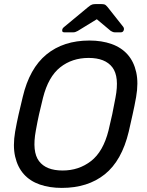

<svg xmlns="http://www.w3.org/2000/svg" viewBox="-20 -908 717 938"><path d="M54 -265Q62 -310 71 -349.5Q80 -389 91 -434Q124 -574 207 -642Q290 -710 417 -710Q477 -710 525 -693Q573 -676 603.5 -641.5Q634 -607 645.5 -555Q657 -503 645 -434Q637 -389 628 -349.5Q619 -310 609 -265Q575 -123 492 -56.5Q409 10 282 10Q222 10 174.5 -6.5Q127 -23 96.5 -57Q66 -91 54 -143Q42 -195 54 -265ZM286 -75Q365 -75 424.5 -121Q484 -167 510 -270Q521 -315 528.5 -350.5Q536 -386 544 -430Q564 -533 529 -579Q494 -625 413 -625Q332 -625 274 -579Q216 -533 190 -430Q179 -386 171 -350.5Q163 -315 155 -270Q136 -167 170.5 -121Q205 -75 286 -75ZM284 -761Q284 -769 293 -776L410 -873Q423 -884 430.5 -886Q438 -888 446 -888H476Q485 -888 491 -886Q497 -884 506 -873L582 -777Q587 -770 585 -762Q582 -750 570 -750H542Q536 -750 531 -752Q526 -754 521 -757L453 -814L360 -757Q354 -754 349 -752Q344 -750 337 -750H295Q282 -750 284 -761Z"/></svg>

Font: SVN-Rubik
Style: Italic
Weight: 400
Italic angle: -12°
Designer: Hubert and Fischer
Foundry: Hubert & Fischer
Version: Version 2.101; ttfautohint (v1.8.3)